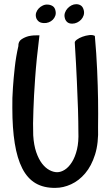

<svg xmlns="http://www.w3.org/2000/svg" viewBox="-20 -827 547 934"><path d="M141.6 -168.9Q144.5 -121.1 156.2 -86.9Q168 -52.7 184.6 -31.2Q201.2 -9.8 220.7 0.5Q240.2 10.7 257.8 10.7Q276.4 10.7 295.4 -1.5Q314.5 -13.7 330.1 -38.6Q345.7 -63.5 354.5 -100.1Q363.3 -136.7 361.3 -186.5Q361.3 -232.4 359.4 -295.9Q357.4 -350.6 354 -430.7Q350.6 -510.7 343.8 -619.1Q342.8 -626 354 -634.3Q365.2 -642.6 381.3 -648.4Q397.5 -654.3 414.1 -656.2Q430.7 -658.2 441.4 -652.3Q449.2 -565.4 452.6 -485.4Q456.1 -405.3 457 -343.8Q458 -271.5 457 -208Q460 -130.9 442.4 -75.2Q424.8 -19.5 394.5 16.1Q364.3 51.8 326.2 69.3Q288.1 86.9 250 86.9Q193.4 87.9 153.3 64.5Q113.3 41 88.4 -7.8Q63.5 -56.6 51.8 -129.9Q40 -203.1 40 -301.8Q39.1 -349.6 43 -401.4Q45.9 -445.3 51.8 -498.5Q57.6 -551.8 69.3 -602.5Q68.4 -625 84.5 -635.7Q100.6 -646.5 120.1 -651.4Q142.6 -656.2 171.9 -655.3Q157.2 -537.1 150.9 -446.3Q144.5 -355.5 142.6 -293.9Q139.6 -221.7 141.6 -168.9ZM350.6 -806.6Q364.3 -806.6 374 -799.8Q383.8 -793 387.7 -776.4Q390.6 -763.7 386.7 -752Q382.8 -740.2 374.5 -731.4Q366.2 -722.7 355 -717.3Q343.8 -711.9 331.1 -711.9Q314.5 -711.9 305.7 -720.7Q296.9 -729.5 294.9 -741.2Q292 -752.9 295.9 -764.6Q299.8 -776.4 308.1 -785.6Q316.4 -794.9 327.6 -800.8Q338.9 -806.6 350.6 -806.6ZM212.9 -804.7Q226.6 -803.7 236.8 -796.9Q247.1 -790 250 -774.4Q252.9 -761.7 249 -750.5Q245.1 -739.3 236.8 -731Q228.5 -722.7 216.8 -718.3Q205.1 -713.9 192.4 -714.8Q174.8 -715.8 166 -724.6Q157.2 -733.4 155.3 -743.2Q152.3 -754.9 156.2 -766.1Q160.2 -777.3 168.5 -786.1Q176.8 -794.9 188.5 -800.3Q200.2 -805.7 212.9 -804.7Z"/></svg>

Font: Rancho
Style: Regular
Weight: 400
Designer: Font Diner, Inc
Foundry: Font Diner, Inc
Version: Version 1.001